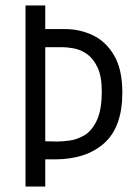

<svg xmlns="http://www.w3.org/2000/svg" viewBox="-20 -680 497 700"><path d="M73 0V-660H145V-574H217Q271 -574 318.5 -551.5Q366 -529 396 -478Q426 -427 426 -342Q426 -217 360 -158Q294 -99 180 -99H145V0ZM207 -508H145V-165L188 -164Q206 -164 233.5 -167.5Q261 -171 288 -187Q315 -203 333 -241Q351 -279 351 -347Q351 -402 335.5 -434.5Q320 -467 297 -483Q274 -499 249.5 -503.5Q225 -508 207 -508Z"/></svg>

Font: Bricolage Grotesque 12pt Condensed Light
Style: Regular
Weight: 300
Width: 3
Designer: Mathieu Triay
Foundry: Atelier Triay
Version: Version 1.001; ttfautohint (v1.8.4.7-5d5b);gftools[0.9.33.de